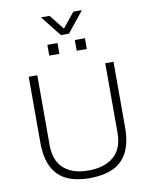

<svg xmlns="http://www.w3.org/2000/svg" viewBox="-109 -1121 958 1213"><g transform="rotate(-10 370.0 -515.0)"><path d="M367 12Q283 12 223 -15Q163 -42 130.5 -103.5Q98 -165 98 -266V-686H153V-240Q153 -138 209.5 -87.5Q266 -37 367 -37Q471 -37 530 -87.5Q589 -138 589 -240V-686H642V-266Q642 -165 609 -103.5Q576 -42 514.5 -15Q453 12 367 12ZM249 -795V-864H314V-795ZM425 -795V-864H490V-795ZM239 -1042H294L385 -928H355L447 -1042H502L396 -910H344Z"/></g></svg>

Font: Archivo SemiBold Thin
Style: Regular
Weight: 250
Version: Version 2.001